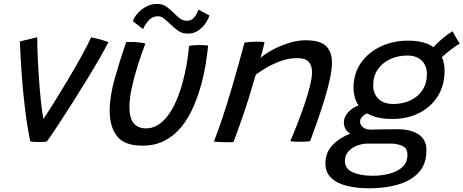

<svg xmlns="http://www.w3.org/2000/svg" viewBox="-20 -742 2440 1011"><path d="M460 -545.5Q492.5 -539 519.5 -530.8Q546.5 -522.5 551 -520.5Q534 -486.5 505 -436Q476 -385.5 439.8 -326.2Q403.5 -267 365.2 -206.5Q327 -146 291.2 -91.5Q255.5 -37 227 3Q209.5 6 182 6Q169.5 6 158.2 5Q147 4 139.5 3Q123 -75.5 111.8 -168.5Q100.5 -261.5 94 -354.2Q87.5 -447 84.5 -523.5Q93 -526 110 -530Q127 -534 145.5 -538.5Q164 -543 176 -546Q176 -498.5 178.8 -438.2Q181.5 -378 186 -316.5Q190.5 -255 196.2 -202Q202 -149 208.5 -115.5Q235 -155 269 -209.5Q303 -264 338.8 -324Q374.5 -384 406.5 -441.8Q438.5 -499.5 460 -545.5Z M975.5 -500Q983 -502 998 -503.5Q1013 -505 1027 -505Q1039 -505 1053.5 -504.2Q1068 -503.5 1076 -502Q1071 -453.5 1062.8 -402.8Q1054.5 -352 1041.5 -303.5Q1023.5 -236.5 997.2 -177Q971 -117.5 933.8 -72.2Q896.5 -27 846.2 -1Q796 25 730.5 25Q634.5 25 596 -25.2Q557.5 -75.5 557.5 -157Q557.5 -234 584.2 -329Q611 -424 644.5 -520.5Q654 -521 667.2 -521Q680.5 -521 692 -520.5Q707 -519.5 721.8 -517.5Q736.5 -515.5 745.5 -513Q724.5 -457 705.2 -396.5Q686 -336 673.8 -279.5Q661.5 -223 661.5 -178Q661.5 -66 749 -66Q811.5 -66 861 -129.5Q910.5 -193 942 -309.5Q954 -354 962.5 -401.8Q971 -449.5 975.5 -500ZM679.5 -630Q686.5 -651 705 -672Q723.5 -693 749.8 -707.2Q776 -721.5 807 -721.5Q836.5 -721.5 857 -706.5Q877.5 -691.5 895 -674Q910.5 -658 926.8 -645.2Q943 -632.5 964.5 -632.5Q987.5 -632.5 1002.5 -650.2Q1017.5 -668 1024.5 -691.5L1082.5 -660.5Q1079 -646 1064.8 -623.2Q1050.5 -600.5 1026.5 -582.8Q1002.5 -565 968.5 -565Q938 -565 915.2 -582Q892.5 -599 873.5 -618Q858 -633 843.2 -644.8Q828.5 -656.5 812 -656.5Q782 -656.5 762.2 -634Q742.5 -611.5 733.5 -589Z M1209 6.5Q1199 6.5 1185.5 6.8Q1172 7 1158.5 6.5Q1146 6.5 1130.5 5.5Q1115 4.5 1106.5 3.5Q1128 -52 1151.5 -122Q1175 -192 1203.2 -288Q1231.5 -384 1267.5 -518Q1280 -520 1297 -521.2Q1314 -522.5 1332 -522.5Q1343 -522.5 1354 -522Q1365 -521.5 1373 -520Q1372 -514.5 1368.2 -498.8Q1364.5 -483 1359.8 -465.5Q1355 -448 1351.5 -437Q1374 -457.5 1413.8 -479Q1453.5 -500.5 1499.8 -515.2Q1546 -530 1589 -530Q1665 -530 1696.5 -499.8Q1728 -469.5 1728 -412Q1728 -377.5 1717.5 -328Q1707 -278.5 1689.8 -221.8Q1672.5 -165 1652.2 -107.2Q1632 -49.5 1613 1.5Q1594 4.5 1561 4.5Q1525.5 4.5 1508.5 1.5Q1526.5 -40 1546.2 -90.8Q1566 -141.5 1583.5 -193Q1601 -244.5 1612 -289Q1623 -333.5 1623 -363.5Q1623 -397.5 1605.2 -416.8Q1587.5 -436 1546 -436Q1501.5 -436 1459.5 -421Q1417.5 -406 1383.2 -385.8Q1349 -365.5 1327 -349Q1290.5 -222.5 1257.8 -128.2Q1225 -34 1209 6.5Z M1926 249.5Q1857.5 249.5 1805.2 236.2Q1753 223 1723.2 194Q1693.5 165 1693.5 118Q1693.5 61 1731.2 21.8Q1769 -17.5 1824 -38Q1806.5 -49.5 1798.5 -64.5Q1790.5 -79.5 1790.5 -95Q1790.5 -126.5 1813.5 -151.2Q1836.5 -176 1868 -186.5Q1854 -207 1847.8 -231Q1841.5 -255 1841.5 -279.5Q1841.5 -355.5 1880.8 -411.2Q1920 -467 1985.5 -497.5Q2051 -528 2129 -528Q2213.5 -528 2262.5 -494Q2284.5 -518.5 2312.8 -541.5Q2341 -564.5 2363 -577.5Q2368 -566.5 2380.8 -545.2Q2393.5 -524 2400.5 -512.5Q2386.5 -505 2357.8 -483.5Q2329 -462 2307 -441Q2321 -410.5 2321 -370.5Q2321 -292.5 2285 -235.2Q2249 -178 2186.8 -146.8Q2124.5 -115.5 2046 -115.5Q2002 -115.5 1969.2 -123.5Q1936.5 -131.5 1913 -145Q1876 -127.5 1876 -101Q1876 -85 1890.8 -72.2Q1905.5 -59.5 1934.5 -59.5Q1965.5 -60.5 2000.5 -61Q2035.5 -61.5 2073.5 -61.5Q2143.5 -61.5 2184.5 -34Q2225.5 -6.5 2225.5 48.5Q2225.5 122.5 2184.5 166.5Q2143.5 210.5 2075.5 230Q2007.5 249.5 1926 249.5ZM2051.5 -194.5Q2102 -194.5 2142 -213.8Q2182 -233 2205 -268.5Q2228 -304 2228 -352.5Q2228 -395 2201.2 -422.2Q2174.5 -449.5 2124.5 -449.5Q2075.5 -449.5 2034.8 -430.8Q1994 -412 1969.5 -376.8Q1945 -341.5 1945 -292Q1945 -248.5 1972.8 -221.5Q2000.5 -194.5 2051.5 -194.5ZM1941.5 183.5Q1988 183.5 2030 172.8Q2072 162 2098.8 137.8Q2125.5 113.5 2125.5 72.5Q2125.5 37.5 2097.5 25.8Q2069.5 14 2037 14H1917.5Q1888 14 1860 24.8Q1832 35.5 1814 56Q1796 76.5 1796 106Q1796 147 1837.8 165.2Q1879.5 183.5 1941.5 183.5Z"/></svg>

Font: Grandstander
Style: Italic
Weight: 400
Italic angle: -15°
Designer: Tyler Finck
Foundry: Etcetera Type Co
Version: Version 1.200; ttfautohint (v1.8.3)